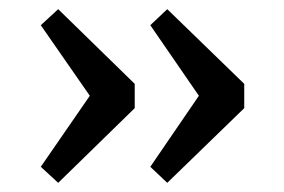

<svg xmlns="http://www.w3.org/2000/svg" viewBox="-20 -443 620 419"><path d="M345 -44 308 -79 414 -234 308 -388 345 -423 513 -260V-207ZM107 -44 69 -79 176 -234 69 -388 107 -423 274 -260V-207Z"/></svg>

Font: Sometype Mono SemiBold
Style: Regular
Weight: 600
Designer: Ryoichi Tsunekawa
Foundry: Dharma Type
Version: Version 1.001